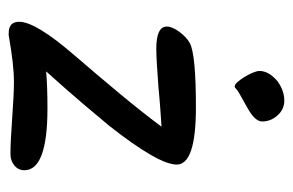

<svg xmlns="http://www.w3.org/2000/svg" viewBox="-136 -537 673 441"><g transform="rotate(90 200.5 -316.5)"><path d="M179 -519Q174 -519 168 -526Q162 -533 156.5 -542Q151 -551 147 -560.5Q143 -570 143 -576Q143 -597 166 -617Q188 -633 211 -633Q231 -633 245 -617.5Q259 -602 259 -582Q259 -566 229 -549Q189 -527 186 -524Q181 -519 179 -519ZM56 0Q30 0 30 -24Q30 -62 107 -151Q157 -209 198 -258.5Q239 -308 271 -351Q257 -350 234.5 -348.5Q212 -347 181 -344Q152 -342 130 -340.5Q108 -339 92 -339Q41 -339 41 -363Q41 -376 53.5 -392.5Q66 -409 79 -416Q105 -430 227 -430Q358 -430 358 -386Q358 -344 269 -231Q250 -208 219.5 -172Q189 -136 144 -86Q179 -89 229 -89Q371 -89 371 -36Q371 -22 360 -13Q349 -4 334 -4Q320 -4 299.5 -5Q279 -6 251 -8Q223 -10 203 -11Q183 -12 169 -12Q147 -12 121.5 -9Q96 -6 67 -1Q63 0 60.5 0Q58 0 56 0Z"/></g></svg>

Font: Dongol
Style: Regular
Weight: 400
Designer: Abdo Mohamed and Ibrahim Hamdi
Foundry: Protype Foundry
Version: Version 1.000;hotconv 1.0.109;makeotfexe 2.5.65596